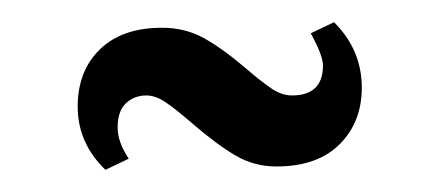

<svg xmlns="http://www.w3.org/2000/svg" viewBox="-20 -456 389 173"><path d="M50 -360Q50 -327 75 -303L96 -313Q86 -328 86 -341Q86 -356 93.5 -363Q101 -370 112 -370Q120 -370 129 -364Q138 -358 153 -345Q175 -326 192 -316Q209 -306 229 -306Q266 -306 286 -326Q306 -346 306 -377Q306 -411 281 -436L260 -426Q271 -406 271 -397Q271 -370 243 -370Q234 -370 225 -376Q216 -382 202 -394Q181 -412 164 -421.5Q147 -431 126 -431Q90 -431 70 -411.5Q50 -392 50 -360Z"/></svg>

Font: Amita
Style: Bold
Weight: 700
Designer: Eduardo Rodriguez Tunni, Modular Infotech, Brian J. Bonislawsky
Foundry: Eduardo Rodriguez Tunni, Modular Infotech, Brian J. Bonislawsky
Version: Version 1.003